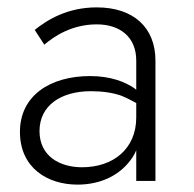

<svg xmlns="http://www.w3.org/2000/svg" viewBox="-20 -490 525 520"><path d="M100 -369C128 -393 176 -424 242 -424C306 -424 349 -389 349 -326V-247C347 -248 345 -250 344 -251C319 -268 280 -284 224 -284C116 -284 34 -231 34 -133C34 -35 109 10 190 10C255 10 308 -17 339 -64C343 -70 346 -76 349 -83V0H401V-326C401 -415 342 -470 242 -470C163 -470 109 -437 74 -409ZM87 -135C87 -205 146 -243 226 -243C257 -243 285 -239 308 -231C323 -225 336 -218 349 -211V-172C349 -87 287 -37 202 -37C142 -37 87 -67 87 -135Z"/></svg>

Font: Jost Light
Style: Regular
Weight: 300
Version: Version 3.710